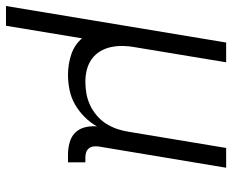

<svg xmlns="http://www.w3.org/2000/svg" viewBox="-88 -473 775 641"><g transform="rotate(90 299.5 -152.5)"><path d="M-1 215 121 -520H187L137 -218Q133 -198 132.5 -177Q132 -156 136 -136.5Q140 -117 150 -100Q160 -83 176 -71.5Q192 -60 211.5 -55Q231 -50 252 -50Q272 -50 291.5 -53.5Q311 -57 329.5 -65.5Q348 -74 364.5 -88Q381 -102 392 -119.5Q403 -137 409.5 -156Q416 -175 419 -195L473 -520H539L468 -94Q467 -85 468 -76.5Q469 -68 474.5 -61.5Q480 -55 488 -52.5Q496 -50 505 -50H521V8H495Q474 8 454.5 2.5Q435 -3 422 -16Q409 -29 404 -48.5Q399 -68 401 -89Q389 -67 369.5 -47.5Q350 -28 327 -15Q304 -2 278.5 3Q253 8 229 8Q193 8 160.5 -3Q128 -14 107 -39L65 215Z"/></g></svg>

Font: Iosevka Aile Light
Style: Italic
Weight: 300
Italic angle: -9°
Designer: Belleve Invis
Foundry: Belleve Invis
Version: Version 31.1.0; ttfautohint (v1.8.4)